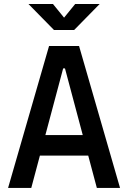

<svg xmlns="http://www.w3.org/2000/svg" viewBox="-20 -918 626 938"><path d="M19.5 0 219.7 -693.4H366.2L566.4 0H453.1L297.4 -584H288.6L132.8 0ZM114.7 -157.7V-258.3H466.3V-157.7ZM243.7 -771.5 119.1 -898.4H238.8L297.9 -825.7H288.1L347.2 -898.4H466.8L342.3 -771.5Z"/></svg>

Font: Cascadia Code Medium
Style: Regular
Weight: 500
Monospace: yes
Designer: Aaron Bell
Foundry: Saja Typeworks
Version: Version 2407.024